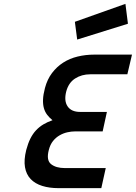

<svg xmlns="http://www.w3.org/2000/svg" viewBox="-20 -975 704 995"><path d="M630 -955 643 -852 380 -770 368 -862ZM505 0H283Q236 0 199 -11.5Q162 -23 139 -47Q116 -71 109.5 -108.5Q103 -146 116 -198Q125 -232 137.5 -257Q150 -282 167 -300Q184 -318 205 -330.5Q226 -343 252 -352Q236 -365 224.5 -380Q213 -395 207.5 -414.5Q202 -434 203 -459.5Q204 -485 213 -519Q225 -564 249.5 -596.5Q274 -629 307.5 -650.5Q341 -672 382.5 -682Q424 -692 469 -692H664L640 -590H448Q403 -590 369 -568Q335 -546 323 -500Q311 -452 330.5 -423.5Q350 -395 395 -395H534L512 -294H368Q350 -294 329.5 -289.5Q309 -285 289.5 -274Q270 -263 255 -244.5Q240 -226 233 -198Q219 -145 244.5 -124.5Q270 -104 316 -104H528Z"/></svg>

Font: Panefresco 750wt
Style: Italic
Weight: 750
Foundry: Campivisivi & Chank Co
Version: Version 1.000